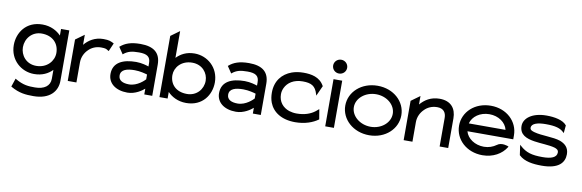

<svg xmlns="http://www.w3.org/2000/svg" viewBox="-56 -1129 5476 1808"><g transform="rotate(10 2682.5 -224.5)"><path d="M30 -245C30 -103 141 -9 264 -9C342 -9 398 -38 438 -79V6C438 75 384 114 294 114C233 114 184 112 108 68L102 64L75 144L78 146C159 193 223 197 294 197C454 197 521 109 521 12V-471H442V-408C404 -448 344 -482 264 -482C107 -482 30 -363 30 -245ZM118 -240C118 -323 179 -397 271 -397C376 -397 438 -331 438 -240C438 -164 375 -88 271 -88C174 -88 118 -164 118 -240Z M589 0H672V-191C672 -244 695 -287 725 -316C751 -343 792 -365 844 -365C889 -365 896 -359 914 -347L920 -344L954 -422L950 -425C922 -438 910 -447 852 -447C771 -447 712 -408 672 -360V-456L589 -396Z M974 -135C974 -46 1048 11 1160 11C1236 11 1297 -34 1321 -55V0H1397V-298C1397 -409 1333 -462 1204 -462C1111 -462 1057 -440 1015 -404L1011 -401L1055 -336L1059 -340C1099 -372 1136 -381 1204 -381C1281 -381 1314 -359 1314 -298V-266C1297 -272 1247 -288 1194 -288C1068 -288 974 -246 974 -135ZM1061 -136C1061 -193 1120 -209 1194 -209C1246 -209 1298 -194 1314 -189V-143C1305 -133 1242 -68 1163 -68C1101 -68 1061 -89 1061 -136Z M1466 0H1544V-63C1582 -23 1642 11 1722 11C1879 11 1956 -108 1956 -226C1956 -368 1845 -462 1722 -462C1644 -462 1590 -431 1550 -390V-646L1466 -585ZM1550 -226C1550 -299 1611 -373 1715 -373C1812 -373 1868 -300 1868 -226C1868 -145 1807 -74 1715 -74C1610 -74 1550 -138 1550 -226Z M2012 -135C2012 -46 2086 11 2198 11C2274 11 2335 -34 2359 -55V0H2435V-298C2435 -409 2371 -462 2242 -462C2149 -462 2095 -440 2053 -404L2049 -401L2093 -336L2097 -340C2137 -372 2174 -381 2242 -381C2319 -381 2352 -359 2352 -298V-266C2335 -272 2285 -288 2232 -288C2106 -288 2012 -246 2012 -135ZM2099 -136C2099 -193 2158 -209 2232 -209C2284 -209 2336 -194 2352 -189V-143C2343 -133 2280 -68 2201 -68C2139 -68 2099 -89 2099 -136Z M2501 -226C2501 -192 2506 -160 2517 -131C2549 -48 2632 11 2764 11C2858 11 2932 -17 2982 -53L2984 -55L2968 -150L2938 -125C2898 -94 2841 -72 2764 -72C2739 -72 2714 -76 2692 -83C2631 -104 2588 -153 2588 -226C2588 -248 2593 -268 2602 -287C2627 -340 2683 -380 2770 -380C2853 -380 2892 -358 2914 -283L2918 -270L2963 -369L2961 -371C2918 -449 2836 -462 2764 -462C2723 -462 2686 -456 2652 -444C2562 -411 2501 -338 2501 -226Z M3025 -578C3025 -541 3055 -512 3092 -512C3129 -512 3159 -541 3159 -578C3159 -615 3129 -644 3092 -644C3055 -644 3025 -615 3025 -578ZM3051 0H3134V-451H3051Z M3203 -226C3203 -95 3318 11 3472 11C3626 11 3739 -95 3739 -226C3739 -357 3626 -462 3472 -462C3318 -462 3203 -357 3203 -226ZM3285 -226C3285 -312 3370 -381 3472 -381C3574 -381 3657 -312 3657 -226C3657 -140 3574 -70 3472 -70C3370 -70 3285 -140 3285 -226Z M3801 0H3885V-187C3885 -240 3909 -283 3939 -312C3965 -339 4006 -361 4059 -361C4119 -361 4145 -325 4145 -273V0H4227V-283C4227 -378 4176 -443 4068 -443C3984 -443 3926 -404 3885 -356V-437L3801 -376Z M4291 -226C4291 -95 4402 11 4555 11C4656 11 4738 -36 4781 -106L4784 -111L4779 -114C4779 -114 4715 -141 4673 -108C4641 -85 4601 -70 4555 -70C4469 -70 4396 -119 4378 -187H4816V-225C4816 -356 4707 -462 4555 -462C4402 -462 4291 -357 4291 -226ZM4378 -262C4395 -330 4466 -381 4555 -381C4642 -381 4713 -331 4729 -262Z M4871 -325C4871 -241 4938 -215 5015 -203C5078 -193 5157 -193 5211 -178C5234 -171 5251 -161 5251 -138C5251 -89 5198 -70 5115 -70C5014 -70 4958 -85 4899 -139L4889 -148L4903 -51L4905 -49C4956 0 5038 11 5122 11C5286 11 5338 -57 5338 -136C5338 -201 5299 -232 5252 -250C5184 -274 5074 -267 5000 -288C4976 -295 4958 -302 4958 -323C4958 -365 5018 -381 5094 -381C5187 -381 5233 -367 5267 -334L5274 -327L5281 -402L5280 -403C5245 -447 5164 -462 5087 -462C4950 -462 4871 -399 4871 -325Z"/></g></svg>

Font: Charger Pro
Style: BdExt
Weight: 700
Designer: Jasper
Foundry: Cannot Into Space Fonts
Version: Version 1.09